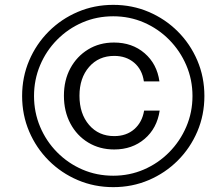

<svg xmlns="http://www.w3.org/2000/svg" viewBox="-20 -755 883 790"><path d="M446 15Q368 15 300 -14Q232 -43 180.5 -94.5Q129 -146 100 -214Q71 -282 71 -360Q71 -438 100 -506Q129 -574 180.5 -625.5Q232 -677 300 -706Q368 -735 446 -735Q524 -735 592 -706Q660 -677 711.5 -625.5Q763 -574 792 -506Q821 -438 821 -360Q821 -282 792 -214Q763 -146 711.5 -94.5Q660 -43 592 -14Q524 15 446 15ZM446 -32Q513 -32 572 -57.5Q631 -83 676 -128.5Q721 -174 746.5 -233.5Q772 -293 772 -360Q772 -427 746.5 -486.5Q721 -546 676 -591.5Q631 -637 572 -662.5Q513 -688 446 -688Q378 -688 319 -662.5Q260 -637 215 -591.5Q170 -546 145 -486.5Q120 -427 120 -360Q120 -293 145 -233.5Q170 -174 215 -128.5Q260 -83 319 -57.5Q378 -32 446 -32ZM450 -140Q390 -140 343 -168.5Q296 -197 269.5 -247Q243 -297 243 -361Q243 -425 269.5 -474Q296 -523 342.5 -551.5Q389 -580 449 -580Q524 -580 575 -536Q626 -492 636 -420H572Q565 -469 532 -497Q499 -525 450 -525Q386 -525 346.5 -479.5Q307 -434 307 -361Q307 -287 346.5 -241Q386 -195 450 -195Q500 -195 532.5 -223.5Q565 -252 573 -300H637Q626 -227 575 -183.5Q524 -140 450 -140Z"/></svg>

Font: Instrument Sans Condensed Medium
Style: Italic
Weight: 500
Width: 3
Italic angle: -13°
Designer: Rodrigo Fuenzalida
Foundry: fragTYPE
Version: Version 1.000;gftools[0.9.28]